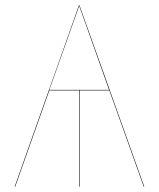

<svg xmlns="http://www.w3.org/2000/svg" viewBox="-20 -700 596 720"><path d="M390 -361H279V0H277V-361H165L37 0H35L276 -680H278L521 0H519ZM389 -363 277 -678 165 -363Z"/></svg>

Font: FiraGO Two
Style: Regular
Weight: 100
Designer: bBox Type
Foundry: bBox Type GmbH
Version: Version 1.001